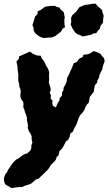

<svg xmlns="http://www.w3.org/2000/svg" viewBox="-42 -773 571 1012"><path d="M18.8 218.4 3.4 208.8 -10.4 202 -15.6 195.8 -20.4 182.4 -21.8 167.6 -14.4 146 -4.8 135 0 123 8.4 110.6 22.8 89.8 32.6 78 43.2 68.4 58 59.8 71 50 84.6 40.4 102.2 35.2 119.8 18 123.4 4.6 123.6 -8.6 129 -21.6 125.4 -34.4 124.8 -43.6V-56L119.4 -67.2L110.2 -81.8L104 -99.2L105.8 -110L102.8 -127L100.2 -138.2L99.4 -154.8L95 -169.4L89.8 -181.6L86.6 -194.6L81.2 -205.6L81.4 -222.6L80.6 -235.8L70 -249.6L65.4 -262.2V-273.8L67.6 -292L64 -306.6L59.4 -317.6L58.6 -333.8L54.4 -346L54 -361.8L54.8 -376L53 -391L50.6 -406.8L50.4 -422.2L44.6 -448.6L58 -464L57.4 -474.8L69.8 -480.6L87.6 -488.4L101.4 -495L116.4 -501.2L121.2 -497.4L129.4 -490.6L141 -486L150.4 -481.2L173.4 -479L174.4 -472.4L184 -457.2L188.6 -453L195.2 -440.6L200.2 -428.8L210.2 -412L215.4 -398.8L217.4 -389L216 -370L217.4 -356L215.4 -339.2L217.8 -329.4L224 -310.8L225.6 -298L219.8 -285.2L226.4 -270.4L225 -252.8L235 -242.8L233.6 -229.2L236.8 -215L252.8 -207L260.4 -226L271.4 -244.6L273 -256.4L284.6 -269L285 -286.4L292 -296.2L293.4 -310.8L302.6 -327.4L309.8 -343.8L311.2 -361L324.2 -386.6L329 -397.8L335.4 -411.4L339.2 -420.6L347 -440L363.4 -446.6L371.6 -459L379.6 -466.4L393.2 -471.8L398.2 -484.8L416.2 -486.2L432 -491L447.4 -501L451 -503.8L465.6 -499.2L472.8 -497L487.4 -488.8L495.8 -477.8L506.4 -466.6L509.6 -450.2L501.6 -428.8L496.4 -406.4L488.8 -391.8L481.2 -374.6L481 -366.8L471.4 -348.6L469.6 -337L457.8 -323.6L454 -303.4L453 -290.6L440.2 -273.6L431.4 -262.8L429.2 -250.2L425.4 -231.4L417.4 -223.2L408.6 -209.2L402.6 -193.6L393.6 -180.2L381.6 -167.2L374 -153.6L368.2 -138.2L364.2 -125L355.6 -106.8L348.4 -94.8L342.4 -79.8L328.6 -69L325.6 -53.8L317.2 -35.4L305 -27.4L297 -10.6L286.8 8.4L271.6 23.4L266.8 45.2L257.2 54L251.4 70.4L238.2 84.6L224.4 98.4L221 106.2L208 123.8L199.2 131.6L181.8 149L172 158L162 168.8L146.2 173L135.6 183.2L121.6 195L106 201L86.6 206.8L75.6 212.8H63.2L47.8 214ZM187.6 -572.4 168.2 -579.4 156.2 -587.8 142 -599.2 135.2 -614 134.6 -627.2 128.8 -640.6 133.4 -654.2 142.4 -684.8 156.2 -700 156 -713.6 171.8 -719.6 195 -737.4 221 -741.4 247.8 -742.2 257.4 -736.2 271.2 -733.6 277.8 -722.6 293.4 -709.8 295.6 -700.6 299.4 -681.6 297.2 -670.8 297.8 -643.6 301.2 -630 288.8 -622.6 279.4 -606.4 263.4 -594 248.8 -582.6 229.6 -575H213.8ZM393 -580.6 379.2 -588.6 366.8 -591.8 354.2 -602.2 339.4 -624 330.6 -644.4 333.4 -656.6 332.6 -678.4 338.6 -692.2 359 -710.8 370.6 -727 377 -735.4 404.6 -747 423.6 -749.2 443.8 -753 462 -753.4 474.6 -738.8 485.8 -729.8 497 -718.8 497.4 -709.8 504.6 -690 502.4 -678.6 500.4 -653 488.4 -637.4 484.2 -621.2 475 -612.8 465.2 -598.2 450 -596.6 440.4 -590.8 413.6 -584.4Z"/></svg>

Font: Winky Rough
Style: Italic
Weight: 400
Italic angle: -8.97852°
Designer: Simon Atzbach
Foundry: typofactur
Version: Version 1.206